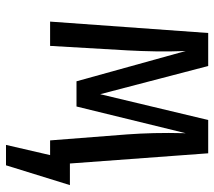

<svg xmlns="http://www.w3.org/2000/svg" viewBox="-57 -510 714 640"><g transform="rotate(90 300.0 -190.0)"><path d="M525 -66 491 -527H380L294 -167L200 -527H90L52 0H133L148 -259C151 -315 153 -385 150 -452L251 -88H335L424 -452C422 -372 424 -314 428 -257L448 0H497L463 147H531L597 -66Z"/></g></svg>

Font: FiraMono Nerd Font
Style: Regular
Weight: 400
Designer: Carrois Corporate & Edenspiekermann AG
Foundry: Carrois Corporate GbR & Edenspiekermann AG
Version: Version 003.206;Nerd Fonts 3.3.0